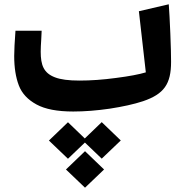

<svg xmlns="http://www.w3.org/2000/svg" viewBox="-20 -475 844 891"><path d="M624.5 -422.9 656.7 -139.2C626 -129.9 579.6 -121.1 518.6 -113.3C457.5 -105 400.9 -101.1 348.6 -101.1C298.8 -101.1 260.7 -106 234.9 -116.2C182.6 -136.2 168.9 -172.9 168.9 -235.4C168.9 -250.5 169.9 -269.5 171.4 -292.5L173.3 -332.5H51.8C47.9 -279.3 45.9 -240.2 45.9 -215.3C45.9 -161.1 53.2 -115.7 67.4 -78.6C81.5 -41.5 108.9 -12.2 149.4 9.8C189.5 31.7 246.1 42.5 319.8 42.5C372.1 42.5 428.7 38.1 489.3 29.3C549.3 20 601.1 8.8 644 -5.4C741.2 -38.6 773.9 -85 773.9 -188C773.9 -216.8 772.9 -260.7 770.5 -318.8C768.1 -377 765.6 -422.4 763.2 -455.1ZM373.5 167.5 295.4 92.3 207 177.2 295.4 261.7 374 186.5 452.1 261.2 540.5 176.8 452.1 91.8ZM286.1 311.5 374.5 396 462.9 311.5 374.5 226.6Z"/></svg>

Font: SG Kara SemiBold
Style: Regular
Weight: 400
Designer: Damoon Khanjanzadeh
Version: Version 1.000